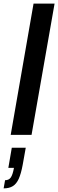

<svg xmlns="http://www.w3.org/2000/svg" viewBox="-61 -744 321 1059"><path d="M-2 0 124 -724H240L113 0ZM-41 295 -33 250Q-12 250 -1.5 235Q9 220 16 182H-15L4 71H81L64 166Q55 214 42.5 242Q30 270 10 282.5Q-10 295 -41 295Z"/></svg>

Font: Archivo ExtraCondensed
Style: Bold Italic
Weight: 700
Width: 2
Italic angle: -10°
Designer: Hector Gatti
Foundry: Omnibus-Type
Version: Version 2.001